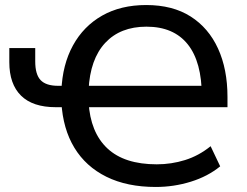

<svg xmlns="http://www.w3.org/2000/svg" viewBox="-20 -734 981 763"><path d="M599 9Q485 9 403 -31.5Q321 -72 275.5 -147Q230 -222 224 -327L248 -308H202Q110 -308 63.5 -354Q17 -400 17 -487V-543H120V-490Q120 -438 141.5 -415.5Q163 -393 211 -393H238L224 -374Q228 -477 270 -553.5Q312 -630 386 -672Q460 -714 561 -714Q666 -714 737.5 -668.5Q809 -623 846.5 -541Q884 -459 884 -349V-308H307L332 -328Q339 -208 406.5 -144.5Q474 -81 603 -81Q661 -81 715.5 -98Q770 -115 817 -153L855 -73Q806 -33 738.5 -12Q671 9 599 9ZM562 -628Q458 -628 398 -563.5Q338 -499 332 -377L311 -393H805L782 -352Q782 -488 726 -558Q670 -628 562 -628Z"/></svg>

Font: Nunito Sans 12pt SemiBold
Style: Regular
Weight: 600
Designer: Vernon Adams
Foundry: Vernon Adams
Version: Version 3.101;gftools[0.9.27]